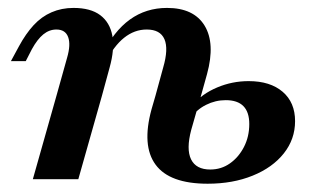

<svg xmlns="http://www.w3.org/2000/svg" viewBox="-20 -448 787 480"><path d="M368.5 -208.1 387.9 -279Q401.6 -325.8 391.1 -350Q380.6 -374.2 346.8 -374.2Q316.1 -374.2 290.3 -353.6Q264.5 -333.1 243.5 -291.1L235.5 -311.3Q264.5 -370.2 304.8 -399.2Q345.2 -428.2 397.6 -428.2Q464.5 -428.2 491.5 -383.9Q518.5 -339.5 497.6 -262.9L482.3 -208.1ZM121 -208.1 147.6 -303.2Q157.3 -336.3 150.4 -355.2Q143.5 -374.2 121 -374.2Q103.2 -374.2 88.3 -362.1Q73.4 -350 59.7 -325L44.4 -295.2H7.3L27.4 -332.3Q44.4 -363.7 64.1 -385.1Q83.9 -406.5 108.9 -417.3Q133.9 -428.2 163.7 -428.2Q206.5 -428.2 230.6 -410.1Q254.8 -391.9 260.9 -358.5Q266.9 -325 254 -279L234.7 -208.1ZM62.1 0 121 -208.1H234.7L175.8 0ZM499.2 11.3Q404 11.3 369 -36.3Q333.9 -83.9 358.9 -175L368.5 -208.1H482.3L458.1 -123.4Q445.2 -75 457.7 -49.6Q470.2 -24.2 505.6 -24.2Q533.1 -24.2 554.8 -39.5Q576.6 -54.8 589.9 -80.6Q603.2 -106.5 603.2 -137.9Q603.2 -197.6 544.4 -197.6Q518.5 -197.6 495.2 -185.9Q471.8 -174.2 458.1 -154L461.3 -185.5Q485.5 -213.7 523 -229.4Q560.5 -245.2 601.6 -245.2Q655.6 -245.2 686.7 -218.5Q717.7 -191.9 717.7 -145.2Q717.7 -100 689.5 -64.5Q661.3 -29 611.7 -8.9Q562.1 11.3 499.2 11.3Z"/></svg>

Font: Playfair 9pt
Style: Bold Italic
Weight: 700
Italic angle: -15.6°
Designer: Claus Eggers Sørensen
Foundry: Claus Eggers Sørensen
Version: Version 2.203